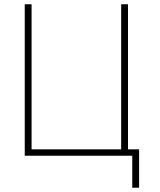

<svg xmlns="http://www.w3.org/2000/svg" viewBox="-20 -730 748 900"><path d="M600 150V0H96V-710H128V-30H548V-710H580V-30H632V150Z"/></svg>

Font: Geist Thin
Style: Regular
Weight: 400
Designer: Basement.studio, Andrés Briganti, Mateo Zaragoza
Foundry: Basement.studio, Vercel, Andrés Briganti, Guido Ferreyra, Mateo Zaragoza
Version: Version 1.401